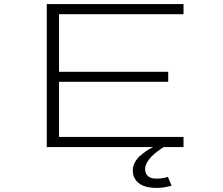

<svg xmlns="http://www.w3.org/2000/svg" viewBox="-20 -720 1090 940"><path d="M781.5 0Q778 2 771.8 6Q765.5 10 749.8 22Q734 34 722 46Q710 58 700.2 74.8Q690.5 91.5 690.5 107Q690.5 128.5 702.5 140.2Q714.5 152 733.2 153.8Q752 155.5 769.2 153.2Q786.5 151 802 146L820 189Q788.5 198.5 755.8 199.8Q723 201 694.5 193.8Q666 186.5 648 165.8Q630 145 630 114Q630 94.5 640.2 75.5Q650.5 56.5 665.2 43.5Q680 30.5 694.8 20.2Q709.5 10 720 5L730 0H209V-700H878.5V-650.5H269V-368.5H803.5V-319.5H269V-49.5H878.5V0Z"/></svg>

Font: League Mono Extended UltraLight
Style: Regular
Weight: 200
Width: 9
Designer: Tyler Finck
Foundry: The League of Moveable Type / Tyler Finck
Version: Version 2.210